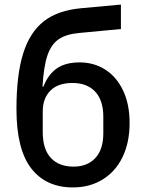

<svg xmlns="http://www.w3.org/2000/svg" viewBox="-20 -807 633 840"><path d="M52 -330Q52 -480 81.5 -573.5Q111 -667 172.5 -714.5Q234 -762 335 -771L509 -787V-680L329 -663Q270 -658 237 -635.5Q204 -613 187.5 -564.5Q171 -516 166 -428H170Q191 -482 229 -508Q267 -534 328 -534Q391 -534 440.5 -502.5Q490 -471 518.5 -411Q547 -351 547 -269Q547 -184 516.5 -120.5Q486 -57 429.5 -22Q373 13 299 13Q181 13 116.5 -70.5Q52 -154 52 -330ZM432 -224V-296Q432 -368 396.5 -406Q361 -444 297 -444Q234 -444 200.5 -410.5Q167 -377 167 -319V-230Q167 -154 202.5 -116Q238 -78 302 -78Q362 -78 397 -115.5Q432 -153 432 -224Z"/></svg>

Font: IBM Plex Sans JP Medm
Style: Regular
Weight: 500
Designer: Mike Abbink; Paul van der Laan; Pieter van Rosmalen; Wujin Sim; Yejin Wi; Jinhee Kim; Boomi Park; Yona Kim; Kichan Ma
Foundry: Sandoll Inc.
Version: Version 1.002